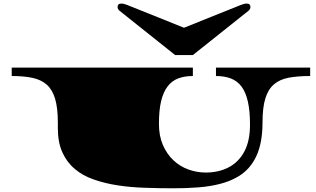

<svg xmlns="http://www.w3.org/2000/svg" viewBox="-20 -999 1725 1047"><path d="M924.8 27.8Q846.2 27.8 769 24.9Q691.4 22.5 621.6 11.7Q551.8 1 492.2 -20Q431.6 -40.5 388.7 -77.1Q344.7 -113.8 320.1 -168.2Q295.4 -222.7 295.4 -300.3V-331.1Q295.4 -410.6 280.5 -460.4Q265.6 -510.3 234.9 -537.4Q204.1 -564.5 156.7 -574.5Q109.4 -584.5 43.9 -584.5V-630.4H1031.7V-584.5Q986.3 -584.5 951.7 -571.3Q917 -558.1 894 -527.8Q870.6 -497.6 858.6 -447.5Q846.7 -397.5 846.7 -323.7Q846.7 -257.8 868.4 -208Q890.1 -158.2 925.8 -125Q961.4 -91.3 1007.6 -74.7Q1053.7 -58.1 1102.1 -58.1Q1171.9 -58.1 1226.3 -86.2Q1280.8 -114.3 1312 -171.9Q1343.3 -229.5 1343.3 -319.3Q1343.3 -395 1331.5 -445.8Q1319.8 -496.6 1296.9 -527.3Q1273.4 -558.1 1238.5 -571.3Q1203.6 -584.5 1157.7 -584.5V-630.4H1671.4V-584.5Q1604 -584.5 1554.9 -575.4Q1505.9 -566.4 1474.1 -539.1Q1442.4 -512.2 1427 -462.4Q1411.6 -412.6 1411.6 -332.5Q1411.6 -219.2 1377.4 -146.7Q1343.3 -74.2 1278.3 -36.1Q1234.9 -10.3 1181.2 3.4Q1127 17.6 1062.5 22.7Q998 27.8 924.8 27.8ZM935.1 -698.7 632.3 -939.9Q621.1 -948.7 621.1 -961.4Q621.1 -968.3 625.5 -973.9Q629.9 -979.5 641.6 -979.5Q649.9 -979.5 657.5 -977.3Q665 -975.1 675.3 -971.2L983.4 -847.7L1291.5 -971.2Q1301.8 -975.1 1309.3 -977.3Q1316.9 -979.5 1325.2 -979.5Q1336.9 -979.5 1341.3 -973.9Q1345.7 -968.3 1345.7 -961.4Q1345.7 -948.7 1334.5 -939.9L1031.7 -698.7Z"/></svg>

Font: Asset
Style: Regular
Weight: 400
Version: Version 1.003; ttfautohint (v1.8.4.7-5d5b)